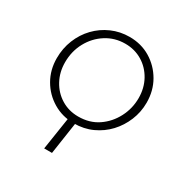

<svg xmlns="http://www.w3.org/2000/svg" viewBox="-166 -659 965 999"><g transform="rotate(30 316.5 -159.5)"><path d="M234 203 265 2H311L281 203ZM302 13Q233 13 177 -20.5Q121 -54 88.5 -110.5Q56 -167 56 -237Q56 -296 77 -348Q98 -400 135.5 -439Q173 -478 223 -500Q273 -522 330 -522Q400 -522 455.5 -488.5Q511 -455 544 -398Q577 -341 577 -269Q577 -213 556 -162Q535 -111 498.5 -72Q462 -33 412 -10Q362 13 302 13ZM304 -29Q372 -29 422 -63Q472 -97 500.5 -152Q529 -207 529 -269Q529 -329 502.5 -377Q476 -425 430.5 -452.5Q385 -480 328 -480Q265 -480 214 -447.5Q163 -415 133.5 -360.5Q104 -306 104 -240Q104 -181 130 -133Q156 -85 201.5 -57Q247 -29 304 -29Z"/></g></svg>

Font: MuseoModerno ExtraLight
Style: Italic
Weight: 250
Italic angle: -9°
Designer: Pablo Cosgaya, Héctor Gatti, Marcela Romero, and the Authors of The MuseoModerno Project.
Foundry: Omnibus-Type Team
Version: Version 1.003